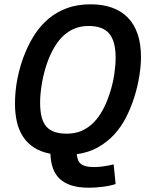

<svg xmlns="http://www.w3.org/2000/svg" viewBox="-20 -710 693 895"><path d="M395 165Q346.7 165 313 154.3Q279.3 143.6 258.1 123.3Q236.8 103 226.6 73.7Q216.3 44.4 214.8 6.8Q169.4 -2 138.2 -22.5Q106.9 -43 87.2 -73.2Q67.4 -103.5 58.6 -142.6Q49.8 -181.6 49.8 -227.1Q49.8 -253.4 52.5 -283.2Q55.2 -313 61.3 -343.8Q67.4 -374.5 76.7 -406Q85.9 -437.5 99.1 -467.8Q118.2 -513.7 145 -554Q171.9 -594.2 208.5 -624.5Q245.1 -654.8 293.2 -672.4Q341.3 -689.9 402.8 -689.9Q458.5 -689.9 502.2 -674.3Q545.9 -658.7 575.9 -627.9Q606 -597.2 621.6 -551Q637.2 -504.9 637.2 -443.8Q637.2 -426.3 635.5 -404.5Q633.8 -382.8 629.9 -358.4Q626 -334 619.9 -307.4Q613.8 -280.8 605 -253.9Q589.8 -206.1 567.1 -161.9Q544.4 -117.7 512 -82.5Q479.5 -47.4 436.5 -23.2Q393.6 1 337.9 8.8Q339.4 24.4 343.8 35.6Q348.1 46.9 357.4 54.2Q366.7 61.5 381.6 65.2Q396.5 68.8 418.9 68.8Q428.2 68.8 439.9 67.9Q451.7 66.9 463.9 65.2Q476.1 63.5 488 61Q500 58.6 509.8 56.2L519 147.9Q505.4 152.3 488.8 155.8Q472.2 159.2 455.3 161.1Q438.5 163.1 422.6 164.1Q406.7 165 395 165ZM167 -231.9Q167 -192.4 174.1 -164.6Q181.2 -136.7 196.5 -119.6Q211.9 -102.5 235.4 -94.7Q258.8 -86.9 292 -86.9Q330.1 -86.9 360.8 -100.3Q391.6 -113.8 416.3 -138.7Q440.9 -163.6 459.7 -198.7Q478.5 -233.9 492.2 -276.9Q506.3 -320.8 512.7 -363.5Q519 -406.2 519 -440.9Q519 -517.6 489.3 -553.2Q459.5 -588.9 393.1 -588.9Q357.9 -588.9 329.6 -577.6Q301.3 -566.4 278.6 -546.1Q255.9 -525.9 238.3 -497.8Q220.7 -469.7 207 -436Q196.8 -410.2 189.2 -383.1Q181.6 -356 176.8 -329.3Q171.9 -302.7 169.4 -277.8Q167 -252.9 167 -231.9Z"/></svg>

Font: Clear Sans Medium
Style: Italic
Weight: 500
Italic angle: -12°
Foundry: Intel Corporation
Version: Version 1.00